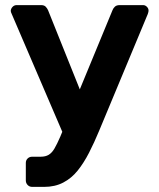

<svg xmlns="http://www.w3.org/2000/svg" viewBox="-20 -540 621 751"><path d="M106 191Q95 191 88 183.5Q81 176 81 166V97Q81 87 88 80Q95 73 106 73H139Q158 73 170.5 65.5Q183 58 193 41Q203 24 216 -6L420 -500Q423 -508 429.5 -514Q436 -520 448 -520H540Q548 -520 554.5 -513.5Q561 -507 561 -499Q561 -497 560.5 -493.5Q560 -490 558 -485L368 -29Q349 17 328.5 57Q308 97 284 127Q260 157 227.5 174Q195 191 153 191ZM229 -12 26 -485Q22 -493 22 -498Q23 -507 29.5 -513.5Q36 -520 45 -520H141Q153 -520 159 -513.5Q165 -507 168 -500L318 -126Z"/></svg>

Font: Rubik SemiBold
Style: Regular
Weight: 600
Designer: Hubert and Fischer
Foundry: Hubert and Fischer
Version: Version 2.300;gftools[0.9.30]